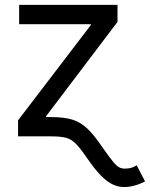

<svg xmlns="http://www.w3.org/2000/svg" viewBox="-20 -549 604 773"><path d="M52.7 0V-64.5L345.7 -448.2V-451.7H57.1V-529.3H453.1V-460.9L165.5 -81.1V0ZM480 204.1Q455.6 204.1 432.4 192.9Q409.2 181.6 384.5 156Q359.9 130.4 330.1 86.9Q303.7 48.3 285.4 29.8Q267.1 11.2 245.4 5.6Q223.6 0 186 0H125V-77.6H187Q237.8 -77.6 271.2 -67.4Q304.7 -57.1 332 -31Q359.4 -4.9 392.6 44.4Q418.9 82 433.8 100.3Q448.7 118.7 459.2 124.3Q469.7 129.9 481.9 129.9Q495.6 129.9 506.3 127.2Q517.1 124.5 530.3 116.7L564 181.2Q544.4 191.9 522.2 198Q500 204.1 480 204.1Z"/></svg>

Font: Inter 24pt
Style: Regular
Weight: 400
Designer: Rasmus Andersson
Foundry: rsms
Version: Version 4.001;git-66647c0bb